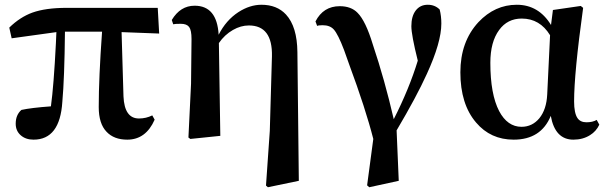

<svg xmlns="http://www.w3.org/2000/svg" viewBox="-20 -571 2557 807"><path d="M121 16Q88 16 67 -2.5Q46 -21 46 -51Q46 -88 70 -109Q111 -118 194 -124Q206 -211 215 -390Q216 -421 217 -436L29 -410L19 -455Q64 -499 116 -518Q172 -538 260 -538H643L649 -430L491 -436L499 -166Q503 -73 564 -73Q594 -73 620 -86L630 -68Q593 16 515 16Q459 16 428 -17Q395 -51 395 -121Q395 -244 409 -438H253Q251 -242 242 -143Q232 16 121 16Z M1106 216 1098 209 1114 -21 1123 -334Q1126 -464 1026 -464Q992 -464 959 -445Q924 -425 900 -390L906 0L780 13L772 7L783 -219L785 -407Q785 -444 775 -457.5Q765 -471 740 -471Q715 -471 708 -469L702 -487Q738 -547 798 -547Q892 -547 899 -425Q930 -486 982 -520Q1030 -551 1079 -551Q1144 -551 1182 -510Q1229 -459 1230 -352L1236 189Z M1532 216 1523 208 1549 13Q1517 -113 1447 -302Q1432 -343 1426 -361Q1401 -427 1383 -447Q1367 -465 1336 -465Q1318 -465 1313 -462L1306 -481Q1339 -545 1408 -545Q1456 -545 1483 -517Q1517 -483 1547 -384Q1597 -235 1635 -70Q1700 -198 1736 -316Q1709 -424 1709 -461Q1709 -503 1727.5 -527Q1746 -551 1778 -551Q1808 -551 1828 -531Q1835 -504 1835 -472Q1835 -393 1774 -260Q1731 -165 1647 -23L1656 189Z M2139 16Q2042 16 1981 -56Q1915 -133 1915 -267Q1915 -396 1991 -478Q2060 -551 2152 -551Q2244 -551 2296 -466L2304 -529L2421 -546L2431 -538Q2393 -263 2393 -145Q2393 -96 2407 -75Q2419 -57 2445 -57Q2471 -57 2488 -67L2499 -47Q2486 -19 2460 -3Q2430 16 2390 16Q2313 16 2295 -84Q2254 16 2139 16ZM2172 -38Q2217 -38 2247 -74Q2277 -111 2280 -174L2292 -423Q2249 -493 2173 -493Q2113 -493 2078 -445Q2041 -395 2041 -307Q2041 -175 2078 -104Q2113 -38 2172 -38Z"/></svg>

Font: GenRyuMin TW B
Style: Regular
Weight: 700
Version: Version 1.501;PS 1;hotconv 16.6.51;makeotf.lib2.5.65220